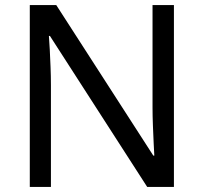

<svg xmlns="http://www.w3.org/2000/svg" viewBox="-20 -734 800 754"><path d="M663 0H558L176 -593H172Q174 -570 175.5 -538.5Q177 -507 178.5 -471.5Q180 -436 180 -399V0H97V-714H201L582 -123H586Q585 -139 583.5 -171Q582 -203 580.5 -241Q579 -279 579 -311V-714H663Z"/></svg>

Font: Noto Sans Thai
Style: Regular
Weight: 400
Designer: Monotype Design Team
Foundry: Monotype Imaging Inc.
Version: Version 2.001